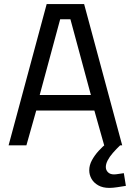

<svg xmlns="http://www.w3.org/2000/svg" viewBox="-20 -710 638 938"><path d="M22 0 208 -690H391L577 0H489L441 -170H157L109 0ZM174 -246H424L324 -616H274ZM514 208Q482 208 460 195.5Q438 183 427 163.5Q416 144 416 122Q416 97 429 73Q442 49 461.5 27.5Q481 6 500 -9L568 -1Q548 18 531.5 37Q515 56 506 73.5Q497 91 497 106Q497 121 507.5 131.5Q518 142 537 142Q546 142 560.5 139.5Q575 137 585 136L595 198Q576 201 553.5 204.5Q531 208 514 208Z"/></svg>

Font: Cairo Medium
Style: Regular
Weight: 500
Designer: Mohamed Gaber, Accademia di Belle Arti di Urbino
Foundry: Kief Type Foundry, Accademia di Belle Arti di Urbino
Version: Version 3.117